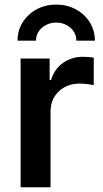

<svg xmlns="http://www.w3.org/2000/svg" viewBox="-20 -794 437 814"><path d="M67.4 0V-545.9H190.4V-454.6H196.3Q210.9 -502 247.6 -527.6Q284.2 -553.2 331.1 -553.2Q355.5 -553.2 377.4 -549.8V-433.1Q369.6 -435.1 352.1 -437.3Q334.5 -439.5 317.4 -439.5Q264.2 -439.5 229.2 -406.5Q194.3 -373.5 194.3 -321.3V0ZM218.3 -774.4Q265.1 -774.4 302.5 -753.9Q339.8 -733.4 361.1 -698.7Q382.3 -664.1 382.3 -621.6H303.7Q303.7 -654.8 278.3 -676.5Q252.9 -698.2 218.3 -698.2Q183.6 -698.2 158.2 -676.5Q132.8 -654.8 132.8 -621.6H54.2Q54.2 -664.1 75.7 -698.7Q97.2 -733.4 134.3 -753.9Q171.4 -774.4 218.3 -774.4Z"/></svg>

Font: Inter SemiBold
Style: Regular
Weight: 600
Designer: Rasmus Andersson
Foundry: rsms
Version: Version 4.001;git-9221beed3